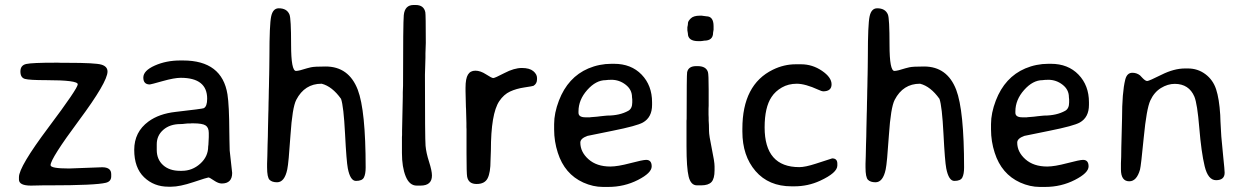

<svg xmlns="http://www.w3.org/2000/svg" viewBox="-20 -739 4937 762"><path d="M421.4 -47.9V-39.1Q421.4 -19 400.4 -13.7Q359.4 -3.4 175.3 -3.4H150.9L103 -2.4Q55.2 -2.4 55.2 -26.4V-36.1Q55.2 -77.1 171.9 -232.7Q288.6 -388.2 288.6 -404.5Q288.6 -420.9 163.1 -420.9Q97.2 -420.9 79.1 -425.8Q61 -430.7 61 -455.3Q61 -480 84.2 -485.1Q107.4 -490.2 199.2 -490.2H211.4L223.6 -489.7H248Q358.9 -489.7 382.8 -482.4Q406.7 -475.1 406.7 -455.1Q406.7 -413.6 293.7 -261.5Q180.7 -109.4 180.7 -83.5Q180.7 -70.3 253.9 -70.3L385.3 -75.2Q421.4 -75.2 421.4 -47.9Z M602.1 -166.5V-144Q602.1 -106.4 627.2 -83.7Q652.3 -61 694.8 -61H701.7Q743.2 -61 774.7 -89.4Q806.2 -117.7 806.2 -157.7L807.1 -164.6L808.6 -194.8V-211.4Q808.6 -232.9 795.9 -241.2Q783.2 -249.5 747.1 -249.5H739.7L735.8 -249H725.1L714.4 -248Q704.1 -246.6 696.3 -246.6Q654.3 -246.6 628.2 -223.9Q602.1 -201.2 602.1 -166.5ZM891.6 -141.6 901.4 -52.7Q901.4 -10.7 859.9 -10.7Q846.7 -10.7 829.1 -22.7Q811.5 -34.7 807.4 -34.7Q803.2 -34.7 748.3 -16.4Q693.4 2 659.7 2H648.4Q590.8 2 551.8 -35.6Q512.7 -73.2 512.7 -144.3Q512.7 -215.3 569.3 -256.8Q611.3 -287.6 676.8 -294.9Q783.7 -307.1 788.6 -309.6Q802.2 -316.4 802.2 -347.2Q802.2 -430.2 697.3 -430.2Q671.9 -430.2 625 -417Q578.1 -403.8 574.7 -403.8Q548.8 -403.8 548.8 -431.2Q548.8 -458.5 594.2 -478.8Q639.6 -499 695.3 -499H706.5Q861.3 -499 882.8 -364.3Q889.6 -320.3 890.1 -216.8L890.6 -184.1Z M1086.4 -706.1Q1118.7 -706.1 1128.9 -681.2Q1135.3 -665.5 1135.3 -561.5Q1135.3 -457.5 1154.8 -457.5Q1160.6 -457.5 1172.4 -460.4L1182.6 -463.4Q1200.2 -468.8 1213.9 -471.9Q1227.5 -475.1 1272.5 -475.1Q1364.3 -475.1 1399.9 -382.8Q1431.2 -300.8 1431.2 -74.2Q1431.2 -48.3 1424.3 -34.7Q1417.5 -21 1392.6 -21Q1370.1 -21 1360.4 -70.8Q1355 -98.6 1349.4 -208Q1343.8 -317.4 1333.5 -346.7Q1298.3 -396 1256.8 -406.7Q1256.8 -406.7 1255.9 -406.7Q1189 -406.7 1155.8 -342.8Q1140.1 -312.5 1132.8 -202.1Q1125.5 -91.8 1120.1 -66.9Q1109.4 -15.6 1079.6 -15.6Q1059.6 -15.6 1049.8 -25.4Q1040 -35.2 1040 -74.7V-89.4L1041 -119.6Q1042 -150.4 1042 -166L1043 -196.8Q1043.5 -212.4 1043.5 -227.1L1044.9 -288.1L1045.4 -303.2Q1045.9 -318.4 1045.9 -334L1046.4 -349.6Q1046.9 -365.2 1046.9 -379.9L1047.4 -395.5Q1047.9 -411.1 1047.9 -426.3L1048.3 -441.4Q1048.8 -456.5 1048.8 -471.7L1049.3 -517.1Q1049.3 -641.6 1056.2 -673.8Q1063 -706.1 1086.4 -706.1Z M1575.2 -131.8V-194.8L1575.7 -203.1Q1575.7 -211.4 1575.7 -219.7L1578.6 -355.5V-372.6L1579.6 -398.4Q1579.6 -649.4 1582.5 -678.7Q1586.4 -719.2 1621.6 -719.2H1629.4Q1662.1 -719.2 1668 -690.4Q1669.9 -681.2 1669.9 -568.8L1668.5 -526.9Q1668.5 -518.6 1668.5 -510.3L1666.5 -442.4Q1666.5 -189 1668.9 -160.6Q1671.4 -132.3 1682.9 -96.7Q1694.3 -61 1694.3 -42.5Q1694.3 -2.4 1648.9 -2.4H1633.8Q1605 -2.4 1590.1 -39.1Q1575.2 -75.7 1575.2 -131.8Z M1827.6 -391.1Q1827.6 -427.2 1837.2 -442.9Q1846.7 -458.5 1866.7 -458.5Q1886.7 -458.5 1909.2 -443.8Q1931.6 -429.2 1937.7 -429.2Q1943.8 -429.2 1982.2 -449.2Q2020.5 -469.2 2051 -469.2Q2081.5 -469.2 2096.4 -456.8Q2111.3 -444.3 2111.3 -429.7V-424.3Q2111.3 -406.7 2097.2 -398.4Q2094.7 -397 2061.8 -392.1Q2028.8 -387.2 2004.2 -375.7Q1979.5 -364.3 1961.4 -337.4Q1928.2 -287.6 1928.2 -141.1L1926.8 -102.5Q1926.8 -54.2 1915.3 -31.5Q1903.8 -8.8 1871.6 -8.8Q1839.4 -8.8 1834 -37.6Q1831.5 -50.8 1831.5 -128.9V-226.6L1831.1 -234.4Q1831.1 -242.7 1831.1 -251L1829.6 -306.6L1829.1 -314.5L1827.6 -376.5Z M2390.1 -280.3Q2439.5 -280.3 2473.6 -299.3Q2489.3 -308.1 2489.3 -332.5V-344.2Q2488.3 -351.1 2488.3 -353.5Q2488.3 -383.3 2463.1 -402.8Q2438 -422.4 2406.2 -422.4H2402.8L2399.9 -421.9H2393.1Q2387.2 -420.9 2383.8 -420.9Q2345.2 -420.9 2310.5 -381.8Q2275.9 -342.8 2275.9 -296.9V-291.5Q2275.9 -273.4 2303.7 -273.4H2321.3L2324.2 -273.9L2349.1 -275.9Q2355 -276.9 2363 -277.6Q2371.1 -278.3 2379.2 -279.3Q2387.2 -280.3 2390.1 -280.3ZM2394 2.9H2373Q2334 2.9 2294.9 -14.6Q2220.7 -48.3 2193.8 -132.8Q2179.2 -177.7 2179.2 -225.1V-246.6Q2179.2 -290 2198.2 -339.8Q2233.9 -432.6 2314.9 -467.3Q2358.9 -485.8 2406.7 -485.8H2417Q2484.9 -485.8 2526.4 -442.9Q2567.9 -399.9 2567.9 -333V-322.8Q2567.9 -273.4 2531.7 -252.9Q2507.8 -239.3 2411.1 -220Q2314.5 -200.7 2311.5 -199.7Q2283.2 -189.5 2283.2 -173.3Q2283.2 -135.7 2315.7 -106.9Q2348.1 -78.1 2402.3 -78.1Q2431.2 -78.1 2481.2 -91.3Q2531.2 -104.5 2544.4 -104.5Q2566.4 -104.5 2566.4 -78.6Q2566.4 -52.7 2512 -24.9Q2457.5 2.9 2394 2.9Z M2751.5 -575.7Q2710 -575.7 2710 -606.4L2708 -618.7V-630.9Q2710.4 -640.6 2710.4 -647.7Q2710.4 -654.8 2721.4 -665.8Q2732.4 -676.8 2757.3 -676.8H2766.1L2768.1 -676.3L2779.8 -674.8Q2781.7 -674.3 2783.2 -674.3Q2812 -674.3 2812 -635.3V-621.1L2810.1 -609.4Q2810.1 -577.6 2774.4 -577.6Q2770.5 -576.7 2769.5 -576.7L2760.7 -575.7ZM2762.7 -3.4H2746.1Q2721.7 -3.4 2713.1 -38.1Q2704.6 -72.8 2704.6 -158.7V-260.3L2705.1 -266.1Q2705.1 -442.4 2707 -452.1Q2711.9 -476.6 2743.2 -476.6H2748.5Q2782.2 -476.6 2789.6 -453.1Q2792.5 -444.3 2792.5 -384.8V-319.3L2792 -307.6V-283.7L2792.5 -272V-260.7L2793.5 -243.7Q2793.9 -237.8 2793.9 -219.7Q2793.9 -201.7 2804.9 -149.4Q2815.9 -97.2 2815.9 -78.6V-63Q2815.9 -29.8 2803.7 -16.6Q2791.5 -3.4 2762.7 -3.4Z M3132.3 0.5H3121.6Q3030.8 0.5 2978.5 -60.1Q2926.3 -120.6 2926.3 -216.8V-228Q2926.3 -403.3 3047.4 -462.4Q3091.3 -483.9 3138.2 -483.9H3159.2Q3204.1 -483.9 3242.2 -458Q3280.3 -432.1 3280.3 -404.3Q3280.3 -376.5 3246.6 -376.5Q3241.7 -376.5 3228 -382.8Q3175.8 -406.7 3142.3 -406.7Q3108.9 -406.7 3083 -391.8Q3057.1 -377 3042 -354Q3014.6 -313 3014.6 -233.4Q3014.6 -75.7 3152.3 -75.7Q3175.8 -75.7 3217.8 -89.4L3282.7 -110.4Q3303.2 -110.4 3303.2 -89.4V-82Q3303.2 -53.2 3234.4 -21.5Q3186.5 0.5 3132.3 0.5Z M3461.4 -706.1Q3493.7 -706.1 3503.9 -681.2Q3510.3 -665.5 3510.3 -561.5Q3510.3 -457.5 3529.8 -457.5Q3535.6 -457.5 3547.4 -460.4L3557.6 -463.4Q3575.2 -468.8 3588.9 -471.9Q3602.5 -475.1 3647.5 -475.1Q3739.3 -475.1 3774.9 -382.8Q3806.2 -300.8 3806.2 -74.2Q3806.2 -48.3 3799.3 -34.7Q3792.5 -21 3767.6 -21Q3745.1 -21 3735.4 -70.8Q3730 -98.6 3724.4 -208Q3718.8 -317.4 3708.5 -346.7Q3673.3 -396 3631.8 -406.7Q3631.8 -406.7 3630.9 -406.7Q3564 -406.7 3530.8 -342.8Q3515.1 -312.5 3507.8 -202.1Q3500.5 -91.8 3495.1 -66.9Q3484.4 -15.6 3454.6 -15.6Q3434.6 -15.6 3424.8 -25.4Q3415 -35.2 3415 -74.7V-89.4L3416 -119.6Q3417 -150.4 3417 -166L3418 -196.8Q3418.5 -212.4 3418.5 -227.1L3419.9 -288.1L3420.4 -303.2Q3420.9 -318.4 3420.9 -334L3421.4 -349.6Q3421.9 -365.2 3421.9 -379.9L3422.4 -395.5Q3422.9 -411.1 3422.9 -426.3L3423.3 -441.4Q3423.8 -456.5 3423.8 -471.7L3424.3 -517.1Q3424.3 -641.6 3431.2 -673.8Q3438 -706.1 3461.4 -706.1Z M4124 -280.3Q4173.3 -280.3 4207.5 -299.3Q4223.1 -308.1 4223.1 -332.5V-344.2Q4222.2 -351.1 4222.2 -353.5Q4222.2 -383.3 4197 -402.8Q4171.9 -422.4 4140.1 -422.4H4136.7L4133.8 -421.9H4127Q4121.1 -420.9 4117.7 -420.9Q4079.1 -420.9 4044.4 -381.8Q4009.8 -342.8 4009.8 -296.9V-291.5Q4009.8 -273.4 4037.6 -273.4H4055.2L4058.1 -273.9L4083 -275.9Q4088.9 -276.9 4096.9 -277.6Q4105 -278.3 4113 -279.3Q4121.1 -280.3 4124 -280.3ZM4127.9 2.9H4106.9Q4067.9 2.9 4028.8 -14.6Q3954.6 -48.3 3927.7 -132.8Q3913.1 -177.7 3913.1 -225.1V-246.6Q3913.1 -290 3932.1 -339.8Q3967.8 -432.6 4048.8 -467.3Q4092.8 -485.8 4140.6 -485.8H4150.9Q4218.8 -485.8 4260.3 -442.9Q4301.8 -399.9 4301.8 -333V-322.8Q4301.8 -273.4 4265.6 -252.9Q4241.7 -239.3 4145 -220Q4048.3 -200.7 4045.4 -199.7Q4017.1 -189.5 4017.1 -173.3Q4017.1 -135.7 4049.6 -106.9Q4082 -78.1 4136.2 -78.1Q4165 -78.1 4215.1 -91.3Q4265.1 -104.5 4278.3 -104.5Q4300.3 -104.5 4300.3 -78.6Q4300.3 -52.7 4245.8 -24.9Q4191.4 2.9 4127.9 2.9Z M4474.1 -450.2Q4491.2 -450.2 4504.4 -439.9L4515.1 -428.7Q4525.9 -417.5 4533 -417.5Q4540 -417.5 4589.8 -442.4Q4639.6 -467.3 4683.1 -467.3H4694.8Q4733.4 -467.3 4763.7 -444.8Q4793.9 -422.4 4806.4 -384.8Q4818.8 -347.2 4822.8 -282.7L4823.7 -257.8Q4824.7 -233.9 4825.7 -221.2L4827.1 -197.3Q4829.1 -169.9 4834.7 -116.9Q4840.3 -64 4840.3 -53.7Q4840.3 -23.9 4806.2 -23.9Q4774.4 -23.9 4761 -79.3Q4747.6 -134.8 4739.7 -231.4Q4731.9 -327.1 4720.2 -355.5Q4698.7 -405.8 4642.6 -406.2Q4614.3 -406.2 4587.4 -389.6Q4560.5 -373 4545.4 -340.3Q4530.3 -307.6 4519.3 -193.8Q4508.3 -80.1 4504.4 -65.9Q4491.2 -19.5 4461.9 -19.5Q4428.7 -19.5 4428.7 -66.9V-91.3L4429.7 -116.2L4430.2 -153.8L4433.1 -267.1Q4433.1 -372.1 4445.8 -422.9Q4452.6 -450.2 4474.1 -450.2Z"/></svg>

Font: Averia Sans Libre Light
Style: Regular
Weight: 300
Version: Version 1.002